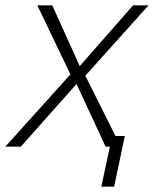

<svg xmlns="http://www.w3.org/2000/svg" viewBox="-43 -550 577 720"><path d="M-23 0H35L244 -235L353 0H369L337 150H385L425 -40H390L277 -266L514 -530H456L256 -302L153 -530H97L221 -271Z"/></svg>

Font: Geist ExtraLight
Style: Italic
Weight: 200
Italic angle: -12°
Designer: Basement.studio, Andrés Briganti, Mateo Zaragoza
Foundry: Basement.studio, Vercel, Andrés Briganti, Guido Ferreyra, Mateo Zaragoza
Version: Version 1.500